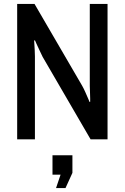

<svg xmlns="http://www.w3.org/2000/svg" viewBox="-20 -706 632 973"><path d="M67 0V-686H155L396 -272Q403 -260 412 -240Q421 -220 427.5 -204.5Q434 -189 434 -189L437 -190Q437 -190 437 -206Q437 -222 436 -241.5Q435 -261 435 -270V-686H525V0H439L196 -418Q190 -431 180.5 -450.5Q171 -470 164 -486Q157 -502 157 -502L153 -500Q153 -500 154 -485Q155 -470 156 -451Q157 -432 157 -420V0ZM264 247 287 179H246V81H347V170L312 247Z"/></svg>

Font: Archivo Narrow Medium
Style: Regular
Weight: 500
Designer: Hector Gatti
Foundry: Omnibus-Type
Version: Version 3.002